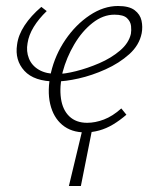

<svg xmlns="http://www.w3.org/2000/svg" viewBox="-20 -436 508 641"><path d="M210 185 257 -11H289L250 185ZM264 6Q218 6 188 -19Q158 -44 147.5 -89Q137 -134 150 -193Q164 -253 198.5 -303.5Q233 -354 279.5 -385Q326 -416 374 -416Q411 -416 429.5 -402Q448 -388 452.5 -367Q457 -346 453 -325Q445 -285 411.5 -255Q378 -225 332.5 -204.5Q287 -184 242.5 -174Q198 -164 166 -164Q94 -164 61.5 -199.5Q29 -235 37 -287Q41 -319 62 -351Q83 -383 118 -413L136 -399Q109 -373 92.5 -346Q76 -319 72 -292Q67 -265 76.5 -241Q86 -217 110 -203Q134 -189 172 -189Q196 -189 234 -198.5Q272 -208 311.5 -225Q351 -242 380.5 -267Q410 -292 417 -323Q419 -334 417.5 -349Q416 -364 404 -375.5Q392 -387 362 -387Q324 -387 289 -359.5Q254 -332 228 -288Q202 -244 189 -195Q178 -146 183.5 -107.5Q189 -69 211.5 -47.5Q234 -26 271 -26Q298 -26 327 -37Q356 -48 385 -74L402 -53Q380 -34 357.5 -20.5Q335 -7 311.5 -0.5Q288 6 264 6Z"/></svg>

Font: Ysabeau Infant ExtraLight
Style: Italic
Weight: 250
Italic angle: -12°
Designer: Christian Thalmann (Catharsis Fonts)
Version: Version 2.001;gftools[0.9.30]; featfreeze: ss01,ss02,lnum